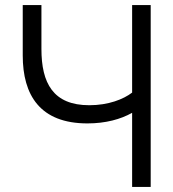

<svg xmlns="http://www.w3.org/2000/svg" viewBox="-20 -740 686 760"><path d="M576.5 0V-720H503V-373.5C468.5 -347 409 -323.5 333.5 -323.5C190 -323.5 144 -411.5 144 -546V-720H70V-520.5C70 -363.5 138.5 -251.5 326 -251.5C398 -251.5 458 -268 503 -293.5V0Z"/></svg>

Font: Manrope
Style: Regular
Weight: 400
Designer: Mikhail Sharanda
Foundry: Mikhail Sharanda
Version: Version 4.505